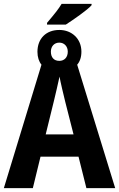

<svg xmlns="http://www.w3.org/2000/svg" viewBox="-20 -980 620 1000"><path d="M225 -852H323C360 -876 436 -928 457 -953V-960H301C285 -933 264 -907 225 -861ZM0 0H151L191 -164H389L430 0H580L382 -643C396 -659 404 -682 404 -711C404 -778 354 -824 289 -824C220 -824 175 -779 175 -710C175 -682 183 -659 196 -643ZM289 -663C260 -663 245 -682 245 -711C245 -739 263 -758 289 -758C314 -758 333 -739 333 -711C333 -681 315 -663 289 -663ZM218 -280 261 -455C268 -484 284 -552 290 -581C295 -552 311 -486 320 -449L363 -280Z"/></svg>

Font: Noto Sans Display SemiCondensed
Style: Bold
Weight: 700
Width: 4
Designer: Monotype Design Team
Foundry: Monotype Imaging Inc.
Version: Version 1.900